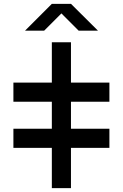

<svg xmlns="http://www.w3.org/2000/svg" viewBox="-20 -980 640 1000"><path d="M549.8 -549.8Q483.4 -549.8 349.6 -549.8Q349.6 -620.1 349.6 -759.8Q316.4 -759.8 250 -759.8Q250 -690.4 250 -549.8Q183.6 -549.8 49.8 -549.8Q49.8 -516.6 49.8 -450.2Q116.2 -450.2 250 -450.2Q250 -403.3 250 -309.6Q183.6 -309.6 49.8 -309.6Q49.8 -276.4 49.8 -210Q116.2 -210 250 -210Q250 -139.6 250 0Q283.2 0 349.6 0Q349.6 -70.3 349.6 -210Q417 -210 549.8 -210Q549.8 -243.2 549.8 -309.6Q483.4 -309.6 349.6 -309.6Q349.6 -356.4 349.6 -450.2Q417 -450.2 549.8 -450.2Q549.8 -483.4 549.8 -549.8ZM110.4 -820.3Q134.8 -820.3 210 -820.3Q232.4 -842.8 299.8 -910.2Q322.3 -887.7 389.6 -820.3Q415 -820.3 490.2 -820.3Q455.1 -855.5 349.6 -960Q325.2 -960 250 -960Q214.8 -924.8 110.4 -820.3Z"/></svg>

Font: Alibu-Mazigh Belqasem 1
Style: Bold
Weight: 400
Designer: Mazigh Mubarik Belqasem
Version: Version 1.0